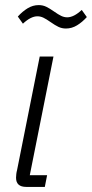

<svg xmlns="http://www.w3.org/2000/svg" viewBox="-20 -734 361 754"><path d="M83 0Q43 0 43 -36Q43 -42 44 -50.5Q45 -59 47 -66L136 -512H190L97 -46H165L156 0ZM239 -622Q223 -622 209.5 -628.5Q196 -635 179 -647Q162 -659 150.5 -664.5Q139 -670 127 -670Q101 -670 70 -641L50 -669Q68 -689 88.5 -701.5Q109 -714 132 -714Q148 -714 161.5 -707.5Q175 -701 192 -689Q209 -677 220.5 -671.5Q232 -666 244 -666Q270 -666 301 -695L321 -667Q303 -647 282.5 -634.5Q262 -622 239 -622Z"/></svg>

Font: IBM Plex Sans Cond Light
Style: Italic
Weight: 300
Width: 3
Italic angle: -11°
Designer: Mike Abbink, Paul van der Laan, Pieter van Rosmalen
Foundry: Bold Monday
Version: Version 1.3